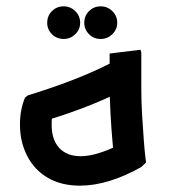

<svg xmlns="http://www.w3.org/2000/svg" viewBox="-20 -586 534 606"><path d="M232 0Q174 0 131.5 -24.5Q89 -49 66 -93.5Q43 -138 43 -193Q43 -240 59 -278L68 -285Q153 -311 222 -338.5Q291 -366 347 -396L396 -315Q341 -285 269.5 -256Q198 -227 110 -201L145 -232Q146 -230 144.5 -219Q143 -208 143 -192Q143 -145 167 -119Q191 -93 235 -93Q283 -93 354 -128L426 -59Q375 -30 326 -15Q277 0 232 0ZM335 -59 338 -107Q338 -107 335 -139.5Q332 -172 329 -223Q326 -274 326 -330V-417L423 -429L426 -421V-306Q426 -265 428.5 -224Q431 -183 433.5 -148.5Q436 -114 438.5 -93.5Q441 -73 441 -73L426 -59ZM181 -463Q159 -463 144 -478Q129 -493 129 -514Q129 -536 144 -551Q159 -566 181 -566Q202 -566 217.5 -551Q233 -536 233 -514Q233 -493 217.5 -478Q202 -463 181 -463ZM298 -463Q276 -463 261 -478Q246 -493 246 -514Q246 -536 261 -551Q276 -566 298 -566Q319 -566 334.5 -551Q350 -536 350 -514Q350 -493 334.5 -478Q319 -463 298 -463Z"/></svg>

Font: Fustat SemiBold
Style: Regular
Weight: 600
Designer: Mohamed Gaber, Khaled Hosny, Laura Garcia Mut
Foundry: Kief Type Foundry, Alif Type Foundry, Hard Type Foundry
Version: Version 1.007